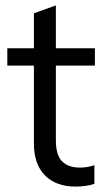

<svg xmlns="http://www.w3.org/2000/svg" viewBox="-20 -681 390 708"><path d="M186 -439V-164Q186 -109 209 -86Q232 -63 274 -63Q303 -63 328 -72V-3Q298 7 258 7Q187 7 146 -34Q105 -75 105 -153V-439H7V-503H105V-632L186 -661V-503H330V-439Z"/></svg>

Font: PRinguin Sans
Style: Regular
Weight: 400
Designer: Vernon Adams
Foundry: Vernon Adams
Version: ""